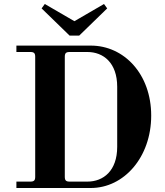

<svg xmlns="http://www.w3.org/2000/svg" viewBox="-20 -940 826 960"><path d="M188 -898 328 -762H376L516 -898L500 -920L352 -834L204 -920ZM304 -56V-656C304 -674 310 -680 328 -680H417C497 -680 566 -626 566 -506V-206C566 -86 497 -32 417 -32H328C310 -32 304 -38 304 -56ZM62 0H434C600 0 736 -154 736 -362C736 -570 600 -712 434 -712H62V-680H132C150 -680 156 -674 156 -656V-56C156 -38 150 -32 132 -32H62Z"/></svg>

Font: Old Standard
Style: Bold
Weight: 700
Designer: Alexey Kryukov <alexios@thessalonica.org.ru>
Version: Version 2.0.2